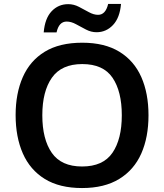

<svg xmlns="http://www.w3.org/2000/svg" viewBox="-20 -941 830 971"><path d="M731 -358Q731 -247 694.5 -164.5Q658 -82 583 -36Q508 10 395 10Q281 10 206.5 -36Q132 -82 95.5 -165Q59 -248 59 -359Q59 -469 95.5 -551.5Q132 -634 206.5 -679.5Q281 -725 396 -725Q509 -725 583.5 -679.5Q658 -634 694.5 -551.5Q731 -469 731 -358ZM194 -358Q194 -237 242 -168Q290 -99 395 -99Q501 -99 548.5 -168Q596 -237 596 -358Q596 -479 549 -548Q502 -617 396 -617Q291 -617 242.5 -548Q194 -479 194 -358ZM201 -777Q207 -848 241 -884Q275 -920 325 -920Q353 -920 379 -906.5Q405 -893 429.5 -879.5Q454 -866 476 -866Q514 -866 527 -921H592Q586 -851 551.5 -814.5Q517 -778 468 -778Q441 -778 415 -791.5Q389 -805 364.5 -818.5Q340 -832 317 -832Q278 -832 266 -777Z"/></svg>

Font: Noto Sans Gujarati UI SemiBold
Style: Regular
Weight: 600
Designer: Jelle Bosma - Monotype Design Team, Universal Thirst
Foundry: Monotype Imaging Inc.
Version: Version 2.106; ttfautohint (v1.8.4.7-5d5b)